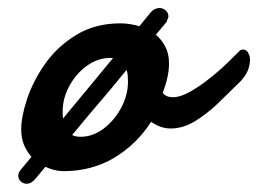

<svg xmlns="http://www.w3.org/2000/svg" viewBox="-20 -413 641 477"><path d="M46.4 43.5Q37.6 43.5 31.5 37.6Q25.4 31.7 25.4 23.9Q25.4 16.1 30.3 10.3L58.1 -23.4Q46.9 -36.1 39.8 -52.7Q32.7 -69.3 32.7 -92.3Q32.7 -122.6 47.1 -166.5Q61.5 -210.4 91.3 -253.4Q121.6 -296.9 168.9 -325.9Q216.3 -355 278.8 -355Q302.2 -355 326.2 -347.7L354 -381.8Q363.8 -393.1 376 -393.1Q385.3 -393.1 391.8 -387Q398.4 -380.9 398.4 -372.6Q398.4 -369.1 396.5 -365.7Q394.5 -362.3 394.5 -359.4L367.2 -326.7Q381.3 -314.9 390.6 -297.4Q399.9 -279.8 399.9 -254.9Q399.9 -223.6 384.3 -182.1Q393.1 -171.4 409.2 -171.4Q427.7 -171.4 451.7 -184.8Q475.6 -198.2 499.5 -217.3Q523.9 -236.3 543.7 -255.6Q563.5 -274.9 575.2 -286.6Q578.6 -290 583.5 -290Q594.2 -290 599.1 -276.4Q604 -262.7 597.2 -241.9Q590.3 -221.2 565.4 -199.2Q546.9 -180.7 521 -155.8Q495.1 -130.9 465.1 -112.3Q435.1 -93.8 404.3 -93.8Q378.4 -93.8 355.5 -110.4Q319.3 -54.2 263.7 -21Q208 12.2 137.7 12.2Q116.2 12.2 92.8 1.5L67.9 31.2Q57.6 43.5 46.4 43.5ZM136.7 -118.7 260.7 -268.6 257.3 -269H253.4Q223.1 -269 196.3 -249.8Q169.4 -230.5 152.6 -200Q135.7 -169.4 135.7 -136.2V-127.9Q135.7 -124.5 136.7 -118.7ZM180.2 -73.2Q210.9 -73.2 237.8 -93.8Q264.6 -114.3 281.2 -145.5Q297.9 -176.8 297.9 -209.5Q297.9 -216.8 297.4 -224.6Q296.9 -232.4 294.4 -239.3Q258.3 -194.8 227.3 -158.7Q196.3 -122.6 159.2 -77.6Q167.5 -73.2 180.2 -73.2Z"/></svg>

Font: Damion
Style: Regular
Weight: 400
Designer: Vernon Adams
Foundry: Vernon Adams
Version: Version 1.100; ttfautohint (v1.8.4.7-5d5b)